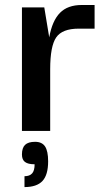

<svg xmlns="http://www.w3.org/2000/svg" viewBox="-20 -530 434 777"><path d="M299.8 -414.1H298.8Q231.9 -414.1 207.5 -378.7Q183.1 -343.3 183.1 -250V0H68.8V-500H159.2L179.2 -378.9Q191.4 -446.3 222.7 -478Q253.9 -509.8 311 -509.8H362.8V-414.1ZM174.8 123Q174.8 177.7 151.9 202.4Q128.9 227.1 79.1 227.1V183.1Q100.1 183.1 110.1 171.6Q120.1 160.2 120.1 134.8Q93.3 134.8 81.1 125.5Q68.8 116.2 68.8 95.2Q68.8 68.4 81.5 56.2Q94.2 43.9 122.1 43.9Q149.9 43.9 162.4 62.7Q174.8 81.5 174.8 123Z"/></svg>

Font: Fivo Sans Modern Med
Style: Regular
Weight: 450
Designer: Alexander Slobzheninov
Foundry: Alexander Slobzheninov
Version: 1.0